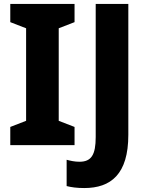

<svg xmlns="http://www.w3.org/2000/svg" viewBox="-20 -734 742 971"><path d="M357 0V-92L277 -123V-591L357 -622V-714H32V-622L112 -591V-123L32 -92V0ZM406 217C541 217 629 147 629 -52V-714H464V-41C464 49 442 84 382 84C357 84 336 79 317 74V207C340 213 369 217 406 217Z"/></svg>

Font: Noto Sans Lao SemiCondensed ExtraBold
Style: Regular
Weight: 800
Width: 4
Designer: Monotype Design Team
Foundry: Monotype Imaging Inc.
Version: Version 2.003